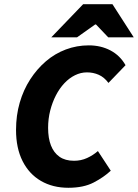

<svg xmlns="http://www.w3.org/2000/svg" viewBox="-20 -878 654 910"><path d="M304 12Q230 12 174 -20.5Q118 -53 87 -114.5Q56 -176 56 -262Q56 -331 73.5 -391.5Q91 -452 123 -501.5Q155 -551 197.5 -587.5Q240 -624 292 -643.5Q344 -663 401 -663Q458 -663 503.5 -639Q549 -615 575 -569L494 -485Q474 -512 448 -523.5Q422 -535 392 -535Q363 -535 335.5 -521.5Q308 -508 285 -483.5Q262 -459 245 -426Q228 -393 218 -354Q208 -315 208 -272Q208 -223 221.5 -188.5Q235 -154 262 -135Q289 -116 331 -116Q364 -116 392.5 -129Q421 -142 444 -162L505 -69Q472 -38 424 -13Q376 12 304 12ZM223 -701 374 -858H513L614 -701H493L435 -762H431L345 -701Z"/></svg>

Font: Source Sans 3 ExtraLight ExtraBold
Style: Italic
Weight: 800
Italic angle: -11°
Version: Version 3.052;hotconv 1.1.0;makeotfexe 2.6.0